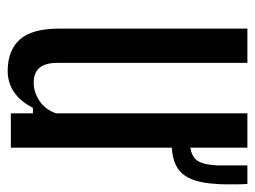

<svg xmlns="http://www.w3.org/2000/svg" viewBox="-100 -540 648 487"><g transform="rotate(90 223.5 -296.0)"><path d="M159 8Q108 8 80 -22.5Q52 -53 52 -124V-600H139V-117Q139 -58 189 -58Q214 -58 236 -73Q258 -88 267 -115V-600H354V0H267V-56H253Q220 8 159 8ZM343 -408Q328 -408 318 -410V-455Q332 -454 343 -454Q373 -456 385 -470.5Q397 -485 399 -522Q399 -529 399 -544Q399 -559 399 -574.5Q399 -590 399 -600H446Q447 -591 447 -575.5Q447 -560 447 -544.5Q447 -529 446 -521Q443 -461 419.5 -434.5Q396 -408 343 -408Z"/></g></svg>

Font: Big Shoulders Display SemiBold
Style: Regular
Weight: 600
Designer: Patric King
Foundry: XO Type Co
Version: Version 1.000; ttfautohint (v1.8.2)